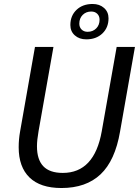

<svg xmlns="http://www.w3.org/2000/svg" viewBox="-20 -936 699 966"><path d="M74 -195Q74 -235 81 -274L156 -700H249L174 -276Q166 -231 166 -200Q166 -133 198 -99.5Q230 -66 296 -66Q455 -66 492 -276L567 -700H659L584 -274Q559 -128 486 -59Q413 10 289 10Q183 10 128.5 -43Q74 -96 74 -195ZM334 -810Q334 -857 365 -886.5Q396 -916 446 -916Q481 -916 503.5 -896Q526 -876 526 -844Q526 -797 495 -767.5Q464 -738 414 -738Q379 -738 356.5 -758Q334 -778 334 -810ZM481 -837Q481 -855 469.5 -866.5Q458 -878 439 -878Q413 -878 396 -861Q379 -844 379 -817Q379 -799 390.5 -787.5Q402 -776 421 -776Q447 -776 464 -793Q481 -810 481 -837Z"/></svg>

Font: Sarabun
Style: Italic
Weight: 400
Italic angle: -10°
Designer: Suppakit Chalermlarp | Katatrad Co.,Ltd.
Foundry: Cadson Demak Co.,Ltd.
Version: Version 1.000; ttfautohint (v1.6)